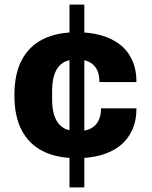

<svg xmlns="http://www.w3.org/2000/svg" viewBox="-20 -761 666 840"><path d="M284 59V-741H349V59ZM316 -69Q230 -69 169 -99Q108 -129 75.5 -190Q43 -251 43 -344Q43 -438 75.5 -499Q108 -560 169 -590Q230 -620 316 -620Q373 -620 420.5 -607Q468 -594 503 -567.5Q538 -541 557.5 -499.5Q577 -458 577 -402H415Q415 -436 403.5 -457.5Q392 -479 370 -490Q348 -501 315 -501Q277 -501 253.5 -485Q230 -469 219 -438Q208 -407 208 -362V-325Q208 -281 219.5 -250Q231 -219 255.5 -203Q280 -187 320 -187Q353 -187 375.5 -198Q398 -209 410 -231.5Q422 -254 422 -287H577Q577 -232 557.5 -190.5Q538 -149 503 -122Q468 -95 420.5 -82Q373 -69 316 -69Z"/></svg>

Font: Archivo SemiBold ExtraBold
Style: Regular
Weight: 800
Version: Version 2.001